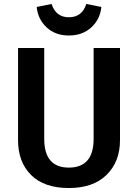

<svg xmlns="http://www.w3.org/2000/svg" viewBox="-20 -933 696 968"><path d="M327 -754Q259 -754 215 -795Q171 -836 165 -898L240 -913Q262 -846 327 -846Q394 -846 415 -913L491 -898Q485 -836 440.5 -795Q396 -754 327 -754ZM585 -691V-226Q585 -118 517.5 -51.5Q450 15 327 15Q203 15 137 -50.5Q71 -116 71 -226V-691H203V-233Q203 -88 327 -88Q452 -88 452 -233V-691Z"/></svg>

Font: FiraGO Medium
Style: Regular
Weight: 500
Designer: bBox Type
Foundry: bBox Type GmbH
Version: Version 1.001;PS 001.001;hotconv 1.0.88;makeotf.lib2.5.64775